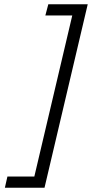

<svg xmlns="http://www.w3.org/2000/svg" viewBox="-20 -766 434 906"><path d="M394 -746H208L194 -693H321L142 67H15L3 120H190Z"/></svg>

Font: RazerF5 Light
Style: Italic
Weight: 300
Foundry: Razer Inc.
Version: Version 2